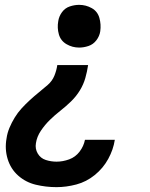

<svg xmlns="http://www.w3.org/2000/svg" viewBox="-20 -558 616 791"><path d="M306 -362Q325 -362 344.5 -368.5Q364 -375 377 -392Q390 -409 393 -429Q397 -457 389.5 -484Q382 -511 358 -524.5Q334 -538 306 -538Q287 -538 267.5 -531.5Q248 -525 235.5 -508Q223 -491 220 -471Q215 -443 222.5 -416.5Q230 -390 254 -376Q278 -362 306 -362ZM213 213Q253 213 294.5 202Q336 191 370.5 163Q405 135 426 96.5Q447 58 453 18H330Q325 44 308 66.5Q291 89 265 98.5Q239 108 213 108Q190 108 168.5 101Q147 94 135.5 74.5Q124 55 128 32Q132 5 148.5 -19.5Q165 -44 185.5 -64Q206 -84 229 -102Q252 -120 273 -140.5Q294 -161 309 -185.5Q324 -210 331.5 -236.5Q339 -263 343 -290H216Q213 -268 204 -246Q195 -224 176.5 -208Q158 -192 139.5 -177Q121 -162 103 -145.5Q85 -129 69 -111.5Q53 -94 40.5 -73.5Q28 -53 19 -31.5Q10 -10 7 12Q-1 56 11.5 97Q24 138 55 165.5Q86 193 127.5 203Q169 213 213 213Z"/></svg>

Font: Iosevka Sparkle Oblique
Style: Bold
Weight: 700
Italic angle: -9°
Designer: Belleve Invis
Foundry: Belleve Invis
Version: Version 4.5.0; ttfautohint (v1.8.3)